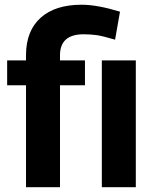

<svg xmlns="http://www.w3.org/2000/svg" viewBox="-20 -780 648 800"><path d="M230 0V-424.8H334V-528.3H230V-549.8C230 -607.9 262.7 -637.2 328.6 -637.2C348.6 -637.2 367.7 -635.7 385.3 -633.3C402.8 -630.4 427.7 -624 459.5 -614.7L480 -731.4C417 -750.5 363.8 -760.3 319.8 -760.3C246.6 -760.3 189.9 -742.2 149.9 -706.5C109.4 -670.4 88.9 -619.1 88.4 -552.7V-528.3H9.8V-424.8H88.4V0ZM545.9 -528.3H404.3V0H545.9Z"/></svg>

Font: Roboto
Style: Bold
Weight: 700
Designer: Google
Version: Version 2.137; 2017